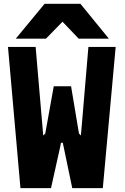

<svg xmlns="http://www.w3.org/2000/svg" viewBox="-20 -966 640 986"><path d="M21 -725H163L202 -270L212.5 -280.5L256 -523H345L385.5 -280.5L395.5 -270L434 -725H574L508 0H351L306 -216L302.5 -232.5H293L290 -216L242 0H85ZM209 -946.5H393L539 -767.5H384L301 -854.5L216 -767.5H61Z"/></svg>

Font: JuliaMono Black
Style: Regular
Weight: 900
Monospace: yes
Designer: cormullion
Foundry: corm
Version: Version 0.054; ttfautohint (v1.8.4)